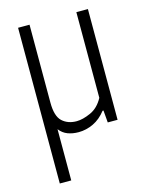

<svg xmlns="http://www.w3.org/2000/svg" viewBox="-115 -615 702 907"><g transform="rotate(-15 236.0 -161.0)"><path d="M212.5 9Q183 9 159.2 0Q135.5 -9 119 -30.5V220H63V-541.5H119V-160.5Q119 -94 146.2 -68.8Q173.5 -43.5 216.5 -43.5Q246.5 -43.5 285.2 -60.8Q324 -78 348 -122.5V-541.5H404.5V0H356.5L351.5 -59.5H347Q320 -24.5 284.8 -7.8Q249.5 9 212.5 9Z"/></g></svg>

Font: Encode Sans Condensed Condensed Light
Style: Regular
Weight: 300
Width: 3
Designer: Multiple Designers
Foundry: Impallari Type
Version: Version 3.000; ttfautohint (v1.8.3) -l 8 -r 50 -G 200 -x 14 